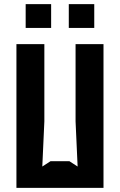

<svg xmlns="http://www.w3.org/2000/svg" viewBox="-20 -915 584 935"><path d="M60 0H484V-700H348V-324L358 -104L318 -130H226L186 -104L196 -324V-700H60ZM105 -779H229V-895H105ZM315 -779H439V-895H315Z"/></svg>

Font: Pescante Normal
Style: Regular
Weight: 400
Designer: Ariel Martín Pérez
Foundry: Tunera Type Foundry
Version: Version 1.000;FEAKit 1.0